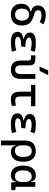

<svg xmlns="http://www.w3.org/2000/svg" viewBox="1521 -2356 1060 4142"><g transform="rotate(90 2051.0 -285.0)"><path d="M294.4 9.8Q184.6 9.8 123 -47.6Q61.5 -105 61.5 -208Q61.5 -298.3 104.7 -350.8Q147.9 -403.3 227.5 -408.2V-419.4Q159.7 -443.4 128.7 -478.5Q97.7 -513.7 97.7 -566.9Q97.7 -650.9 153.1 -696.5Q208.5 -742.2 309.6 -742.2Q417 -742.2 504.9 -689.9L455.1 -610.4Q393.1 -649.4 309.6 -649.4Q252.4 -649.4 226.8 -632.3Q201.2 -615.2 201.2 -576.7Q201.2 -544.9 223.4 -524.2Q245.6 -503.4 300.8 -488.3Q374 -468.3 425 -438.7Q476.1 -409.2 502.7 -358.2Q529.3 -307.1 529.3 -222.7Q529.3 -112.8 467.3 -51.5Q405.3 9.8 294.4 9.8ZM295.4 -80.1Q356.4 -80.1 390.6 -120.1Q424.8 -160.2 424.8 -232.4Q424.8 -300.8 388.2 -342.3Q351.6 -383.8 291 -383.8Q234.9 -383.8 200.4 -339.6Q166 -295.4 166 -222.7Q166 -155.3 200.2 -117.7Q234.4 -80.1 295.4 -80.1Z M891.6 9.8Q667 9.8 667 -136.7Q667 -238.3 816.4 -258.8V-268.6Q681.6 -302.7 681.6 -401.4Q681.6 -527.3 899.4 -527.3Q1037.6 -527.3 1098.6 -499L1066.9 -410.6Q999.5 -437.5 910.2 -437.5Q789.6 -437.5 789.6 -377Q789.6 -308.6 993.2 -300.8L981.4 -212.4H965.8Q774.9 -212.4 774.9 -141.6Q774.9 -80.1 895.5 -80.1Q956.1 -80.1 995.8 -89.4Q1035.6 -98.6 1066.9 -106.9L1093.8 -13.7Q1054.7 -2.9 1003.7 3.4Q952.6 9.8 891.6 9.8Z M1484.4 9.8Q1286.6 9.8 1286.6 -200.2V-356.4Q1286.6 -394 1274.4 -409.4Q1262.2 -424.8 1231.9 -424.8H1174.3V-517.6H1251.5Q1328.1 -517.6 1359.1 -487.1Q1390.1 -456.5 1390.1 -380.9V-200.2Q1390.1 -83 1484.4 -83Q1578.1 -83 1578.1 -200.2V-517.6H1681.6V-200.2Q1681.6 9.8 1484.4 9.8ZM1415.5 -609.4 1498.5 -794.9H1602.1L1509.3 -609.4Z M2121.1 9.8Q2034.7 9.8 1996.3 -39.1Q1958 -87.9 1958 -195.3V-424.8H1811.5V-517.6H2270.5V-424.8H2061.5V-200.2Q2061.5 -138.7 2079.8 -110.8Q2098.1 -83 2160.2 -83Q2198.2 -83 2255.9 -101.6L2267.6 -10.7Q2230 0 2195.3 4.9Q2160.6 9.8 2121.1 9.8Z M2649.4 9.8Q2424.8 9.8 2424.8 -136.7Q2424.8 -238.3 2574.2 -258.8V-268.6Q2439.5 -302.7 2439.5 -401.4Q2439.5 -527.3 2657.2 -527.3Q2795.4 -527.3 2856.4 -499L2824.7 -410.6Q2757.3 -437.5 2668 -437.5Q2547.4 -437.5 2547.4 -377Q2547.4 -308.6 2751 -300.8L2739.3 -212.4H2723.6Q2532.7 -212.4 2532.7 -141.6Q2532.7 -80.1 2653.3 -80.1Q2713.9 -80.1 2753.7 -89.4Q2793.5 -98.6 2824.7 -106.9L2851.6 -13.7Q2812.5 -2.9 2761.5 3.4Q2710.4 9.8 2649.4 9.8Z M3257.8 9.8Q3201.2 9.8 3165.5 -16.6Q3129.9 -43 3125 -94.7H3115.2V224.6H3011.7V-285.6Q3011.7 -404.8 3069.6 -466.1Q3127.4 -527.3 3240.2 -527.3Q3353 -527.3 3410.9 -458Q3468.8 -388.7 3468.8 -253.9Q3468.8 -126.5 3413.6 -58.3Q3358.4 9.8 3257.8 9.8ZM3115.2 -237.3Q3115.2 -78.1 3231.4 -78.1Q3366.2 -78.1 3366.2 -253.9Q3366.2 -439.5 3240.2 -439.5Q3115.2 -439.5 3115.2 -281.2Z M3758.8 9.8Q3660.6 9.8 3606.7 -58.3Q3552.7 -126.5 3552.7 -253.9Q3552.7 -384.3 3608.2 -455.8Q3663.6 -527.3 3764.6 -527.3Q3884.3 -527.3 3896.5 -423.8H3906.2V-517.6H4009.8V-93.8L4081.1 -83V0L3915 4.9L3908.2 -93.8H3896.5Q3891.1 -42 3854.2 -16.1Q3817.4 9.8 3758.8 9.8ZM3906.2 -224.6V-293Q3906.2 -362.3 3875.2 -400.9Q3844.2 -439.5 3789.1 -439.5Q3725.1 -439.5 3690.2 -391.1Q3655.3 -342.8 3655.3 -253.9Q3655.3 -78.1 3784.2 -78.1Q3841.8 -78.1 3874 -116.7Q3906.2 -155.3 3906.2 -224.6Z"/></g></svg>

Font: Cascadia Code NF
Style: Regular
Weight: 400
Monospace: yes
Designer: Aaron Bell
Foundry: Saja Typeworks
Version: Version 2404.023; ttfautohint (v1.8.4)